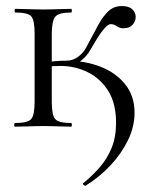

<svg xmlns="http://www.w3.org/2000/svg" viewBox="-20 -415 498 629"><path d="M261 193Q257.8 194.2 253.9 190.6Q250 187 253 185Q283 160.4 307.2 132.5Q331.4 104.6 345.8 69.2Q360.2 33.8 360.2 -12.8Q360.2 -76.6 334.3 -117.6Q308.4 -158.6 266.8 -178.8Q225.2 -199 177.6 -199Q167 -199 152.8 -198.2Q138.6 -197.4 127.4 -195.4L122.4 -208.8Q141.8 -213 159.8 -214.6Q177.8 -216.2 198 -216.2Q259 -216.2 309.6 -196.3Q360.2 -176.4 390.5 -138.4Q420.8 -100.4 420.8 -45.6Q420.8 0 399.3 44.2Q377.8 88.4 342 126.7Q306.2 165 261 193ZM29.6 0Q26.6 0 26.6 -6Q26.6 -12 29.6 -12Q71 -12 82.2 -25Q93.4 -38 93.4 -81V-305Q93.4 -349 82.3 -361.5Q71.2 -374 30.6 -374Q27.8 -374 27.8 -380Q27.8 -386 30.6 -386Q49.2 -386 73.3 -385Q97.4 -384 123 -384Q146.8 -384 170.8 -385Q194.8 -386 213.2 -386Q215.4 -386 215.4 -380Q215.4 -374 213.2 -374Q172 -374 160.8 -360Q149.6 -346 149.6 -303V-81Q149.6 -38 160.8 -25Q172 -12 213.2 -12Q215.4 -12 215.4 -6Q215.4 0 213.2 0Q193.8 0 170.3 -1Q146.8 -2 123 -2Q97.4 -2 73.3 -1Q49.2 0 29.6 0ZM198 -200.2V-216.2Q218.6 -216.2 235.7 -228.8Q252.8 -241.4 261.8 -258.6Q285 -302.4 301.6 -332.8Q318.2 -363.2 336 -379.2Q353.8 -395.2 379.4 -395.2Q402.4 -395.2 413.5 -384.4Q424.6 -373.6 424.6 -359.8Q424.6 -345 414.1 -333.7Q403.6 -322.4 384.8 -322.4Q374.8 -322.4 368.3 -326Q361.8 -329.6 356.3 -332.8Q350.8 -336 343.2 -336Q334.8 -336 323.2 -323.2Q311.6 -310.4 299.6 -291.2Q287.6 -272 277.2 -253.8Q263.8 -229 243.2 -214.6Q222.6 -200.2 198 -200.2Z"/></svg>

Font: Cormorant Infant Light
Style: Regular
Weight: 300
Designer: Christian Thalmann (Catharsis Fonts)
Foundry: Catharsis Fonts
Version: Version 4.001